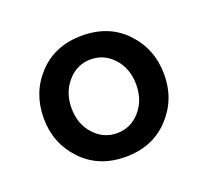

<svg xmlns="http://www.w3.org/2000/svg" viewBox="-75 -803 597 551"><g transform="rotate(-20 223.0 -527.0)"><path d="M39.1 -525.9Q39.1 -604 89.8 -658Q140.6 -711.9 223.1 -711.9Q305.7 -711.9 356.4 -658Q407.2 -604 407.2 -525.9Q407.2 -449.7 356.2 -395.8Q305.2 -341.8 223.1 -341.8Q141.1 -341.8 90.1 -395.8Q39.1 -449.7 39.1 -525.9ZM124 -525.9Q124 -478 152.8 -446Q181.6 -414.1 223.1 -414.1Q264.6 -414.1 293.2 -446.3Q321.8 -478.5 321.8 -526.9Q321.8 -575.2 293.2 -607.2Q264.6 -639.2 223.1 -639.2Q181.6 -639.2 152.8 -606.7Q124 -574.2 124 -525.9Z"/></g></svg>

Font: Rawline SemiBold
Style: Regular
Weight: 600
Designer: Matt McInerney, Pablo Impallari, Rodrigo Fuenzalida
Foundry: Matt McInerney, Pablo Impallari, Rodrigo Fuenzalida
Version: Version 4.020;PS 004.020;hotconv 1.0.88;makeotf.lib2.5.64775